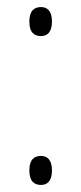

<svg xmlns="http://www.w3.org/2000/svg" viewBox="-20 -518 230 543"><path d="M96 -416C112 -416 127 -425 127 -457C127 -489 112 -498 96 -498C78 -498 63 -489 63 -457C63 -425 78 -416 96 -416ZM96 5C112 5 127 -4 127 -36C127 -68 112 -77 96 -77C78 -77 63 -68 63 -36C63 -4 78 5 96 5Z"/></svg>

Font: Noto Serif Armenian ExtraCondensed ExtraLight
Style: Regular
Weight: 200
Width: 2
Designer: Monotype Design Team
Foundry: Monotype Imaging Inc.
Version: Version 2.008